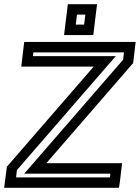

<svg xmlns="http://www.w3.org/2000/svg" viewBox="-45 -875 670 920"><path d="M529 0 537 -68 540 -93H515H177L587 -566L593 -573L594 -581L602 -649L605 -674H580H96H71L68 -649L60 -581L57 -556H82H404L-6 -83L-12 -76L-13 -68L-22 0L-25 25H0H500H525L529 0ZM482 -25H32L36 -60L475 -566L510 -606H460H113L115 -624H549L545 -589L106 -83L71 -43H121H484L482 -25ZM405 -732 417 -830 420 -855H395H305H280L277 -830L265 -732L262 -707H287H377H402L405 -732ZM358 -757H318L324 -805H364L358 -757Z"/></svg>

Font: Gamestation Display Outline
Style: Italic
Weight: 400
Designer: Jonas Hecksher
Foundry: Jonas Hecksher, Playtypeª, e-types AS
Version: Version 1.003